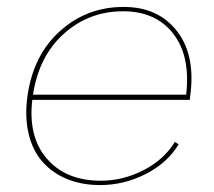

<svg xmlns="http://www.w3.org/2000/svg" viewBox="-20 -530 625 560"><path d="M272 9.8Q218.3 9.8 175 -8.1Q131.8 -25.9 103.3 -58.8Q74.7 -91.8 63.2 -140.9Q51.8 -189.9 60.1 -250Q77.1 -369.6 155.3 -439.7Q233.4 -509.8 340.8 -509.8Q441.9 -509.8 496.8 -438.5Q551.8 -367.2 534.2 -246.1Q534.2 -240.7 533.2 -238.8H74.2Q61.5 -130.4 117.2 -66.7Q172.9 -2.9 273.9 -2.9Q338.4 -2.9 398.2 -33.4Q458 -64 490.2 -116.2L501 -108.9Q467.8 -54.2 404.5 -22.2Q341.3 9.8 272 9.8ZM76.2 -253.9H522.9Q536.1 -366.2 485.4 -431.6Q434.6 -497.1 338.9 -497.1Q239.3 -497.1 166.3 -431.6Q93.3 -366.2 76.2 -253.9Z"/></svg>

Font: Human Sans Thin
Style: Italic
Weight: 100
Italic angle: -8°
Designer: Tim Radville
Foundry: Continuum
Version: Version 1.000;FEAKit 1.0